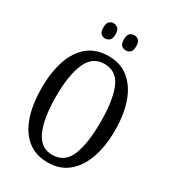

<svg xmlns="http://www.w3.org/2000/svg" viewBox="-217 -1025 1032 1150"><g transform="rotate(30 298.5 -450.0)"><path d="M298 10Q213 10 156.5 -36Q100 -82 72 -165Q44 -248 44 -359Q44 -470 72 -552Q100 -634 156.5 -679.5Q213 -725 299 -725Q380 -725 436.5 -679.5Q493 -634 522.5 -551.5Q552 -469 552 -358Q552 -247 522.5 -164.5Q493 -82 436.5 -36Q380 10 298 10ZM298 -43Q384 -43 418 -126.5Q452 -210 452 -358Q452 -507 418 -589.5Q384 -672 299 -672Q217 -672 180.5 -589.5Q144 -507 144 -358Q144 -210 180.5 -126.5Q217 -43 298 -43ZM368 -805Q350 -805 337.5 -816.5Q325 -828 325 -857Q325 -887 337.5 -898.5Q350 -910 368 -910Q385 -910 397.5 -898.5Q410 -887 410 -857Q410 -828 397.5 -816.5Q385 -805 368 -805ZM224 -805Q207 -805 195 -816.5Q183 -828 183 -857Q183 -887 195 -898.5Q207 -910 224 -910Q241 -910 254 -898.5Q267 -887 267 -857Q267 -828 254 -816.5Q241 -805 224 -805Z"/></g></svg>

Font: Noto Serif ExtraCondensed
Style: Regular
Weight: 400
Width: 2
Designer: Monotype Design Team
Foundry: Monotype Imaging Inc.
Version: Version 2.015